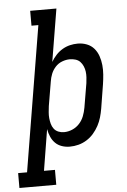

<svg xmlns="http://www.w3.org/2000/svg" viewBox="-120 -779 681 1028"><g transform="rotate(-5 221.0 -265.0)"><path d="M-58 205V125H-10L119 -655H82V-735H223L176 -452Q187 -471 202.5 -488Q218 -505 237.5 -516.5Q257 -528 278 -533Q299 -538 320 -538Q346 -538 369 -529Q392 -520 407.5 -502Q423 -484 431 -460.5Q439 -437 441.5 -412Q444 -387 442 -361Q440 -335 436 -309L415 -179Q411 -156 404.5 -133.5Q398 -111 386.5 -89.5Q375 -68 358.5 -49Q342 -30 321 -17Q300 -4 277 2Q254 8 230 8Q208 8 187.5 1Q167 -6 152.5 -20.5Q138 -35 129.5 -54.5Q121 -74 117 -96L81 125H140V205ZM206 -72Q229 -72 251 -81.5Q273 -91 289 -108.5Q305 -126 313.5 -148Q322 -170 326 -193L348 -323Q350 -338 351 -354Q352 -370 350 -385Q348 -400 342 -414Q336 -428 326 -438.5Q316 -449 301 -453.5Q286 -458 271 -458Q271 -458 271 -458Q271 -458 270 -458Q250 -458 229 -450Q208 -442 193 -425.5Q178 -409 170 -389Q162 -369 159 -348L137 -218Q135 -202 133.5 -185.5Q132 -169 133.5 -153.5Q135 -138 139 -123Q143 -108 152 -96Q161 -84 175.5 -78Q190 -72 206 -72Z"/></g></svg>

Font: Iosevka Slab Medium
Style: Italic
Weight: 500
Italic angle: -9°
Monospace: yes
Designer: Belleve Invis
Foundry: Belleve Invis
Version: Version 11.1.0; ttfautohint (v1.8.3)